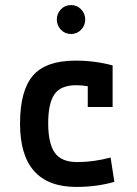

<svg xmlns="http://www.w3.org/2000/svg" viewBox="-20 -724 540 757"><path d="M326 -302V-384Q303 -388 281 -388Q219 -388 194.5 -352Q170 -316 170 -238Q170 -160 195.5 -122.5Q221 -85 285 -85Q349 -85 416 -103L431 -7Q361 13 281 13Q59 13 59 -237Q59 -366 109.5 -425.5Q160 -485 278 -485Q354 -485 424 -466V-302ZM220 -607Q204 -624 204 -647Q204 -670 220 -687Q236 -704 260 -704Q284 -704 300 -687Q316 -670 316 -647Q316 -624 300 -607Q284 -590 260 -590Q236 -590 220 -607Z"/></svg>

Font: Lekton
Style: Bold
Weight: 700
Designer: Paolo Mazzetti, Luciano Perondi, Raffaele Flato, Elena Papassissa, Emilio Macchia, Michela Povoleri, Tobias Seemiller, R
Version: Version 34.000